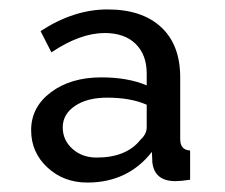

<svg xmlns="http://www.w3.org/2000/svg" viewBox="-20 -731 478 407"><path d="M46 -455Q46 -504 88 -535.5Q130 -567 195 -567Q251 -567 291 -550V-575Q291 -615 267.5 -638Q244 -661 202 -661Q150 -661 89 -620L66 -665Q136 -711 208 -711Q281 -711 321.5 -673.5Q362 -636 362 -567V-436Q362 -413 383 -412V-350Q363 -347 352 -347Q308 -347 303 -386L302 -409Q251 -344 165 -344Q115 -344 80.5 -376Q46 -408 46 -455ZM278 -435Q291 -447 291 -461V-509Q257 -524 207 -524Q165 -524 139 -506.5Q113 -489 113 -461Q113 -434 133.5 -415.5Q154 -397 185 -397Q248 -397 278 -435Z"/></svg>

Font: Raleway-v4020 Medium
Style: Regular
Weight: 500
Designer: Matt McInerney, Pablo Impallari, Rodrigo Fuenzalida
Foundry: Matt McInerney, Pablo Impallari, Rodrigo Fuenzalida
Version: Version 4.020;PS 004.020;hotconv 1.0.88;makeotf.lib2.5.64775